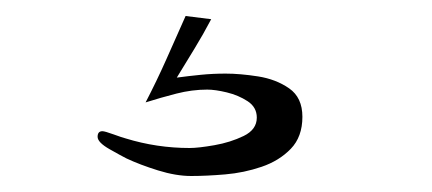

<svg xmlns="http://www.w3.org/2000/svg" viewBox="-20 -41 540 240"><path d="M358 105Q358 130 343.5 145Q329 160 307 167.5Q285 175 261.5 177Q238 179 219 179Q200 179 177.5 172Q155 165 138 157Q132 154 117 145.5Q102 137 102 130Q102 123 108 123Q111 123 122 127Q133 131 137 132Q176 144 217 144Q228 144 248 140.5Q268 137 284.5 129Q301 121 301 106Q301 93 289.5 85.5Q278 78 263.5 74.5Q249 71 239 71Q220 71 200.5 76Q181 81 162 87Q176 60 188 33Q200 6 212 -21L244 -17Q234 2 223 20Q212 38 201 56Q216 54 231 52.5Q246 51 262 51Q280 51 302.5 54.5Q325 58 341.5 69.5Q358 81 358 105Z"/></svg>

Font: Kaisei HarunoUmi
Style: Regular
Weight: 400
Designer: Font-Kai, 金井和夫
Foundry: KAZUO KANAI
Version: Version 5.003